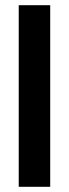

<svg xmlns="http://www.w3.org/2000/svg" viewBox="-20 -718 265 738"><path d="M52 0V-698H173V0Z"/></svg>

Font: Bricolage Grotesque Condensed SemiBold
Style: Regular
Weight: 600
Width: 3
Designer: Mathieu Triay
Foundry: Atelier Triay
Version: Version 1.000;gftools[0.9.30]